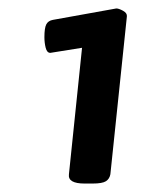

<svg xmlns="http://www.w3.org/2000/svg" viewBox="-20 -783 380 454"><path d="M180 -349Q140 -349 143 -371L174 -670L99 -658Q91 -658 88 -670Q85 -682 85 -695Q85 -717 89.5 -725.5Q94 -734 105 -736L255 -763Q261 -763 271 -757.5Q281 -752 280 -744L241 -371Q239 -360 230.5 -354.5Q222 -349 199 -349Z"/></svg>

Font: Asap Semi Expanded Semi Expanded ExtraBold
Style: Italic
Weight: 800
Width: 6
Italic angle: -6°
Designer: Pablo Cosgaya
Foundry: Omnibus-Type
Version: Version 3.001; ttfautohint (v1.8.4.7-5d5b)